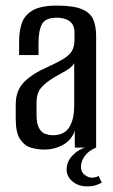

<svg xmlns="http://www.w3.org/2000/svg" viewBox="-20 -525 402 683"><path d="M138 7Q114 7 91 0.5Q68 -6 52 -29Q36 -52 36 -101V-154Q36 -203 65.5 -233Q95 -263 150 -287Q183 -302 204 -314.5Q225 -327 235 -342.5Q245 -358 245 -384V-407Q245 -429 236.5 -440.5Q228 -452 213.5 -457Q199 -462 182 -462Q142 -462 129.5 -439.5Q117 -417 117 -371V-329H48V-378Q48 -415 58 -443.5Q68 -472 97 -488.5Q126 -505 182 -505Q241 -505 271 -492.5Q301 -480 311.5 -456Q322 -432 322 -396V0H246V-60Q235 -27 204.5 -10Q174 7 138 7ZM168 -44Q209 -44 226.5 -72.5Q244 -101 244 -150V-300Q235 -285 214.5 -273.5Q194 -262 173 -250Q143 -232 126.5 -213Q110 -194 110 -160V-117Q110 -85 119 -69Q128 -53 141.5 -48.5Q155 -44 168 -44ZM289 138Q259 138 238 120.5Q217 103 217 78Q217 50 238 28Q259 6 286 -1L322 0Q295 11 281.5 30Q268 49 268 68Q268 87 281 97Q294 107 307 107Q315 107 321.5 105Q328 103 331 101L342 125Q336 128 323.5 133Q311 138 289 138Z"/></svg>

Font: Alumni Sans Medium
Style: Regular
Weight: 500
Designer: Robert E. Leuschke
Foundry: Robert E. Leuschke
Version: Version 1.018